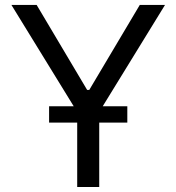

<svg xmlns="http://www.w3.org/2000/svg" viewBox="-20 -747 705 767"><path d="M126.4 -727.3 328.1 -387.8H336.6L538.4 -727.3H639.2L390.3 -322.4H488.6V-257.1H376.4V0H288.4V-257.1H176.1V-322.4H274.5L25.6 -727.3Z"/></svg>

Font: Interop
Style: Regular
Weight: 400
Designer: Rasmus Andersson, Google, Jang Haemin
Foundry: jhaemin
Version: Version 1.008